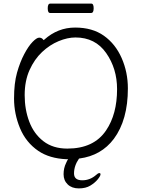

<svg xmlns="http://www.w3.org/2000/svg" viewBox="-20 -866 785 1066"><path d="M486 -794H258Q245 -794 245 -820Q245 -846 259 -846H487Q500 -846 500 -820Q500 -794 486 -794ZM399 -658Q355 -658 305.5 -637.5Q256 -617 213.5 -577Q171 -537 144 -477Q117 -417 117 -337.5Q117 -258 142.5 -190.5Q168 -123 221 -82Q274 -41 354 -41Q501 -41 569 -142Q630 -232 630 -371Q630 -485 569.5 -571.5Q509 -658 399 -658ZM193 -28Q124 -75 91 -154.5Q58 -234 58 -319Q58 -404 74.5 -462.5Q91 -521 114.5 -565.5Q138 -610 161 -633.5Q184 -657 197.5 -657Q211 -657 219 -647L222 -643L226 -646Q301 -713 397 -713Q493 -713 557 -667.5Q621 -622 655.5 -543.5Q690 -465 690 -375Q690 -200 612 -95Q542 -2 421 14H419Q391 54 391 97Q391 135 437 135Q480 135 514 105Q524 95 532 95Q538 95 538 102Q538 111 522.5 130Q507 149 481.5 164.5Q456 180 417.5 180Q379 180 356 158Q333 136 333 101.5Q333 67 347 39Q351 30 353 26L358 18H349Q255 14 193 -28Z"/></svg>

Font: Moon Stars Kai T Light
Style: Regular
Weight: 300
Designer: GuiWonder
Version: Version 1.101